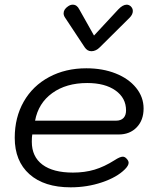

<svg xmlns="http://www.w3.org/2000/svg" viewBox="-20 -792 668 821"><path d="M43 -203Q43 -290 81.5 -357.5Q120 -425 190 -462.5Q260 -500 349 -500Q419 -500 474.5 -478Q530 -456 562 -416.5Q594 -377 594 -328Q594 -278 564.5 -247.5Q535 -217 488 -217H118Q116 -206 116 -186Q116 -122 161.5 -88Q207 -54 292 -54Q342 -54 384 -66.5Q426 -79 470 -107Q493 -122 505 -122Q513 -122 520 -115Q530 -105 530 -96Q530 -84 514 -68Q480 -34 416.5 -12.5Q353 9 282 9Q169 9 106 -47Q43 -103 43 -203ZM476 -276Q497 -276 508 -287.5Q519 -299 519 -320Q519 -373 474 -405Q429 -437 353 -437Q263 -437 203.5 -394Q144 -351 130 -276ZM342 -590 258 -717Q252 -726 252 -735Q252 -752 271 -765Q281 -772 291 -772Q309 -772 319 -752L382 -640L486 -752Q505 -772 522 -772Q530 -772 538 -766Q548 -757 548 -745Q548 -730 534 -716L407 -590Q390 -573 371 -573Q353 -573 342 -590Z"/></svg>

Font: Kodchasan
Style: Italic
Weight: 400
Italic angle: -10°
Version: Version 1.000; ttfautohint (v1.6)